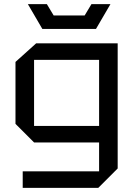

<svg xmlns="http://www.w3.org/2000/svg" viewBox="-20 -770 650 930"><path d="M90 140V60H460V-80H145L55 -170V-470L155 -560H550V46L456 140ZM145 -480V-160H460V-480ZM423 -750H515L445 -630H185L115 -750H207L240 -695H390Z"/></svg>

Font: Tektur
Style: Regular
Weight: 400
Designer: Adam Jagosz
Foundry: Adam Jagosz
Version: Version 1.005;gftools[0.9.30]